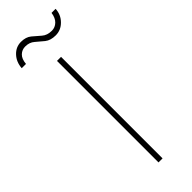

<svg xmlns="http://www.w3.org/2000/svg" viewBox="-255 -653 670 670"><g transform="rotate(-45 80.0 -318.5)"><path d="M70 0V-501H90V0ZM130 -567Q105 -567 90 -579Q75 -591 61.5 -603Q48 -615 27 -615Q11 -615 -0.5 -604Q-12 -593 -14 -570H-35Q-33 -599 -15 -618Q3 -637 28 -637Q52 -637 66.5 -625Q81 -613 95 -600.5Q109 -588 132 -588Q148 -588 160 -599.5Q172 -611 175 -633H195Q194 -606 175 -586.5Q156 -567 130 -567Z"/></g></svg>

Font: DM Sans 17pt Thin
Style: Regular
Weight: 250
Version: Version 4.004;gftools[0.9.30]